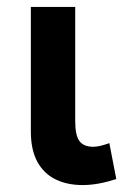

<svg xmlns="http://www.w3.org/2000/svg" viewBox="-20 -520 378 554"><path d="M218.5 14Q174 14 140.2 -2.5Q106.5 -19 87.8 -53.2Q69 -87.5 69 -141V-500H197V-170.5Q197 -129.5 209.2 -113Q221.5 -96.5 249 -96.5Q259 -96.5 271 -99.5Q283 -102.5 295.5 -107L315.5 -3.5Q290 5 265.5 9.5Q241 14 218.5 14Z"/></svg>

Font: Geologica EX Med
Style: Regular
Weight: 500
Designer: Sindre Bremnes, Frode Helland
Foundry: Monokrom Skriftforlag AS
Version: Version 1.010;gftools[0.9.28]